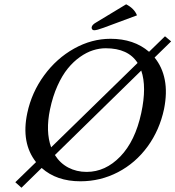

<svg xmlns="http://www.w3.org/2000/svg" viewBox="-20 -840 822 900"><path d="M571.3 -819.8Q609.4 -800.3 622.1 -768.1L465.8 -710Q434.1 -698.2 421.4 -698.2Q415 -698.2 411.9 -702.6Q408.7 -707 409.7 -712.9Q412.1 -724.1 429.2 -733.9ZM80.6 40 51.8 14.2 148.9 -80.1Q78.1 -169.9 107.9 -310.1Q128.4 -406.7 186.8 -486.6Q245.1 -566.4 327.4 -612.3Q409.7 -658.2 498 -658.2Q607.9 -658.2 678.7 -597.2L753.4 -669.9L782.2 -646L704.6 -570.3Q740.7 -525.9 752.4 -465.8Q764.2 -405.8 749 -329.1Q728 -230 671.6 -152.8Q615.2 -75.7 533.2 -33Q451.2 9.8 356.9 9.8Q245.1 9.8 175.3 -52.7ZM475.6 -613.8Q445.8 -613.8 415.8 -604.2Q385.7 -594.7 355 -573Q324.2 -551.3 297.9 -519Q271.5 -486.8 249.3 -437.5Q227.1 -388.2 214.4 -327.1Q192.9 -224.1 219.7 -149.4L625 -544.9Q581.1 -613.8 475.6 -613.8ZM642.1 -509.3 237.3 -113.3Q261.7 -74.7 300.3 -54.4Q338.9 -34.2 386.2 -34.2Q474.1 -34.2 543.9 -106.4Q613.8 -178.7 642.1 -310.1Q668.5 -432.6 642.1 -509.3Z"/></svg>

Font: Linux Biolinum G
Style: Italic
Weight: 400
Italic angle: -12°
Designer: Philipp H. Poll
Foundry: Philipp H. Poll
Version: Version 0.5.1